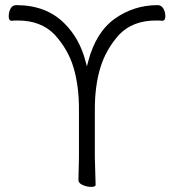

<svg xmlns="http://www.w3.org/2000/svg" viewBox="-20 -725 684 749"><path d="M286 -22 288 -111V-300Q288 -390 267 -461Q246 -532 193 -590Q140 -645 50 -645H38Q32 -645 26 -644H25Q14 -644 14 -661.5Q14 -679 21.5 -692Q29 -705 43 -705Q161 -705 232 -633Q291 -574 314 -485L319 -466L324 -485Q354 -600 428.5 -652.5Q503 -705 595 -705Q609 -705 617 -692Q625 -679 625 -661.5Q625 -644 613 -644H612Q606 -645 600 -645H588Q498 -645 445 -590Q393 -532 371.5 -461Q350 -390 350 -300V-110L353 -4Q353 4 335.5 4Q318 4 302 -3.5Q286 -11 286 -22Z"/></svg>

Font: LXGW WenKai Lite Light
Style: Regular
Weight: 300
Designer: LXGW / Fontworks Inc.
Foundry: LXGW / Fontworks Inc.
Version: Version 1.511; March 25, 2025